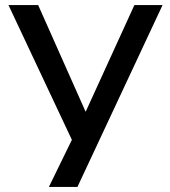

<svg xmlns="http://www.w3.org/2000/svg" viewBox="-20 -740 672 760"><path d="M173.5 0H286.5L623.5 -720H512L319 -297.5L131 -720H13.5L264.5 -186.5Z"/></svg>

Font: Eudonet SemiBold
Style: Regular
Weight: 600
Designer: Mikhail Sharanda
Foundry: Mikhail Sharanda
Version: Version 4.503;Glyphs 3.1.2 (3151)